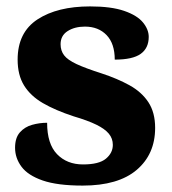

<svg xmlns="http://www.w3.org/2000/svg" viewBox="-20 -569 536 599"><path d="M238 10Q159 10 113 -6Q67 -22 47 -49Q27 -76 27 -108Q27 -139 42 -156Q57 -173 80 -179.5Q103 -186 127 -186Q127 -120 158 -88Q189 -56 239 -56Q289 -56 310.5 -74Q332 -92 332 -117Q332 -137 319.5 -152Q307 -167 280.5 -180Q254 -193 210 -206Q152 -225 113.5 -247.5Q75 -270 55 -302.5Q35 -335 35 -383Q35 -468 97 -508.5Q159 -549 261 -549Q327 -549 367.5 -535Q408 -521 426 -499Q444 -477 444 -454Q444 -419 419 -401Q394 -383 338 -383Q338 -433 312.5 -459.5Q287 -486 245 -486Q213 -486 191 -472Q169 -458 169 -431Q169 -411 180 -396.5Q191 -382 219 -369Q247 -356 297 -340Q346 -324 384 -303Q422 -282 443 -250Q464 -218 464 -170Q464 -88 406.5 -39Q349 10 238 10Z"/></svg>

Font: Noto Serif Gujarati ExtraBold
Style: Regular
Weight: 800
Version: Version 2.102